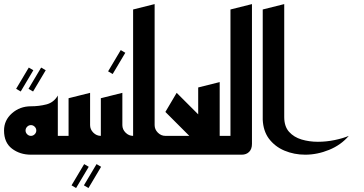

<svg xmlns="http://www.w3.org/2000/svg" viewBox="-20 -767 1803 952"><path d="M82.7 -313.3 145.3 -418.7 122.7 -432 60 -326.7ZM144 -313.3 206.7 -418.7 184 -432 121.3 -326.7Z M133.3 0H320V-93.3H266.7V-120V-293.3Q246.7 -258.7 210 -249.3Q173.3 -240 133.3 -240Q78.7 -240 39.3 -205.3Q0 -170.7 0 -120Q0 -60 39.3 -30Q78.7 0 133.3 0ZM133.3 -93.3Q122.7 -93.3 114.7 -101.3Q106.7 -109.3 106.7 -120Q106.7 -130.7 114.7 -138.7Q122.7 -146.7 133.3 -146.7Q144 -146.7 152 -138.7Q160 -130.7 160 -120Q160 -109.3 152 -101.3Q144 -93.3 133.3 -93.3Z M357.3 165.3 420 60 397.3 46.7 334.7 152ZM418.7 165.3 481.3 60 458.7 46.7 396 152Z M293.3 0H398.7Q405.3 0 416 -2Q426.7 -4 426.7 -14.7V-306.7L320 -280V-93.3H293.3ZM373.3 0H480V-93.3Q458.7 -93.3 442.7 -109.3Q426.7 -125.3 426.7 -146.7H373.3Z M538.7 -400 601.3 -505.3 578.7 -518.7 516 -413.3Z M453.3 0H558.7Q565.3 0 576 -2Q586.7 -4 586.7 -14.7V-306.7L480 -280V-93.3H453.3ZM533.3 0H640V-93.3Q618.7 -93.3 602.7 -109.3Q586.7 -125.3 586.7 -146.7H533.3Z M613.3 0H696Q718.7 0 732.7 -14Q746.7 -28 746.7 -53.3V-746.7L640 -720V-93.3H613.3ZM693.3 0H800V-93.3Q778.7 -93.3 762.7 -109.3Q746.7 -125.3 746.7 -146.7H693.3Z M773.3 0H1122.7V-93.3H1069.3V-360L962.7 -333.3V-200L856 -306.7L800 -212L918.7 -93.3H773.3Z M1096 0H1178.7Q1201.3 0 1215.3 -14Q1229.3 -28 1229.3 -53.3V-746.7L1122.7 -720V-93.3H1096Z M1389.3 -186.7V-746.7L1282.7 -720V-173.3Q1285.3 -118.7 1312 -81.3Q1342.7 -40 1390.7 -20Q1438.7 0 1493.3 0Q1553.3 0 1612 -24Q1670.7 -48 1709.3 -93.3Q1681.3 -81.3 1640 -72.7Q1598.7 -64 1556 -64Q1513.3 -64 1475.3 -75.3Q1437.3 -86.7 1413.3 -113.3Q1389.3 -140 1389.3 -186.7Z"/></svg>

Font: Qahiri
Style: Regular
Weight: 400
Designer: Khaled Hosny
Foundry: Alif Type
Version: Version 3.00